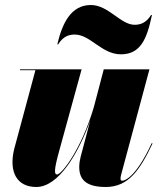

<svg xmlns="http://www.w3.org/2000/svg" viewBox="-20 -737 630 767"><path d="M278.5 -599C341 -599 386 -520 463 -520C542 -520 567 -582 587 -677H583.5C563.5 -645 540.5 -638 517.5 -638C462 -638 413 -717 343 -717C264 -717 229 -645 209 -560H212.5C232.5 -592 255.5 -599 278.5 -599ZM306 -460H60V-456.5H121.5L36.5 -141C14.5 -49 48 10 125 10C213.5 10 292.5 -122.5 340.5 -255.5L302 -110C299 -98.5 296.5 -83 296.5 -70C296.5 -18.5 325.5 10 402.5 10C493.5 10 539 -58 589.5 -164L586 -165C521.5 -25.5 476.5 -15 468.5 -15C463.5 -15 461.5 -18 461.5 -23C461.5 -27 462 -31.5 463.5 -37.5L577 -460H394.5L355 -309.5C306 -142.5 226.5 -40 208 -40C197 -40 194.5 -54.5 216 -132.5Z"/></svg>

Font: Bodoni* 48pt Fatface
Style: Italic
Weight: 900
Italic angle: -13°
Version: Version 2.3